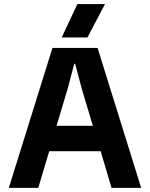

<svg xmlns="http://www.w3.org/2000/svg" viewBox="-20 -913 728 933"><path d="M454.1 -680.2 666 0H522L469.2 -178.2H219.2L166 0H22.9L234.9 -680.2ZM254.9 -301.8H431.2L377 -482.9L345.2 -603H340.8L309.1 -482.9ZM279.8 -731 356 -893.1H490.2L404.8 -731Z"/></svg>

Font: TASA Orbiter Deck
Style: Bold
Weight: 700
Designer: Weizhong Zhang
Version: Version 1.000;Glyphs 3.1.2 (3151)